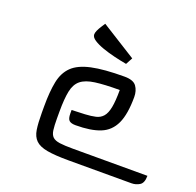

<svg xmlns="http://www.w3.org/2000/svg" viewBox="-136 -936 1101 1079"><g transform="rotate(20 414.5 -396.0)"><path d="M241 -240V-200Q241 -156 244.5 -130Q248 -104 261.5 -91Q275 -78 304 -74Q333 -70 383 -70H829Q829 -27 807 -13.5Q785 0 759 0H383Q301 0 254 -8.5Q207 -17 184.5 -39Q162 -61 156 -100Q150 -139 150 -200V-241Q150 -327 162 -386.5Q174 -446 211 -482Q248 -518 321.5 -534Q395 -550 518 -550Q571 -550 589.5 -524Q608 -498 608 -461Q608 -358 581.5 -301Q555 -244 499 -221.5Q443 -199 352 -199Q325 -199 313.5 -209.5Q302 -220 302 -251V-272L381 -275Q418 -277 444 -283Q470 -289 486.5 -308Q503 -327 510.5 -365.5Q518 -404 518 -470Q427 -470 372 -462.5Q317 -455 288.5 -432Q260 -409 250.5 -363Q241 -317 241 -240ZM523 -661 501 -620Q467 -626 427.5 -635.5Q388 -645 354 -657Q320 -669 298 -683.5Q276 -698 276 -715Q276 -734 301 -772L314 -792Z"/></g></svg>

Font: Warnes
Style: Regular
Weight: 400
Designer: Eduardo Rodriguez Tunni
Foundry: Eduardo Rodriguez Tunni
Version: Version 1.002; ttfautohint (v1.8.4.7-5d5b);gftools[0.9.23]